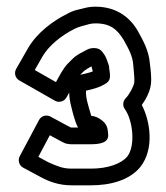

<svg xmlns="http://www.w3.org/2000/svg" viewBox="-20 -786 498 575"><path d="M187.3 -508.7C187.3 -494.1 190 -479.9 192.8 -469.1C195.4 -459.4 202.8 -423.9 213.7 -404H194C192.9 -404.3 191.8 -404.6 190.5 -404.8L130.9 -437C118.6 -443.6 103.3 -438.7 96.9 -426.7L38.9 -317.7C33.1 -306.8 36.6 -290.7 49.2 -284L103.2 -255C124.7 -243.4 155 -231 194 -231H252C309.8 -231 367.4 -245.5 400.6 -286.4C442.3 -339.7 430.5 -421.9 404.7 -471.7C417.3 -489.2 428.8 -510.7 431.8 -532.7C434.6 -553.7 430.7 -580.5 428.9 -595.4C425.8 -635.8 407 -667 394 -691C372 -731.2 330.9 -766 266 -766C255.2 -766 245.5 -764.9 234.5 -762.2C218 -757.4 202.4 -756.8 180.1 -744C137.8 -722.7 91.3 -688.2 64.4 -642.5L28.3 -579.4C21.5 -567.5 25.8 -552 37.6 -545.3L144.6 -484.3C155.4 -478.1 171.6 -481.2 178.7 -493.6C181.6 -498.6 184.5 -503.7 187.3 -508.7ZM220.2 -561.9 232.4 -574C238.8 -578.7 244.7 -582.3 253.7 -587.3C254.5 -584.8 257.1 -577.7 257.8 -572.1C249 -568.7 234.6 -564.9 220.2 -561.9ZM305 -592.8C301.3 -601.5 298.7 -618.6 282.7 -634.7C272.6 -644.7 252.2 -643.7 239.9 -636.9C226.4 -629.4 210 -622.3 198.3 -610.7L183.3 -595.7C168.7 -581 157.4 -557.6 147.6 -540.1L84.1 -576.3L107.6 -617.5C127.1 -650.6 165.5 -680.8 203.2 -699.6C215.9 -706 225.2 -707.6 247.5 -713.9C253.9 -715.4 259.3 -716 266 -716C312.1 -716 331.6 -696.7 350.4 -666.4C364.8 -640.1 377.2 -619.1 379.1 -591.3C380 -577.6 383.5 -549.1 382.2 -539.4C380.6 -527.5 367.3 -502.7 356.3 -491.7C347.5 -482.9 347 -468.6 353.8 -459.3C377.6 -426.5 386.6 -350.4 361.4 -317.6C343 -295.2 302.5 -281 252 -281H194C166.7 -281 149.7 -289.3 125.9 -299.5L94.8 -316.2L129.2 -381L168.5 -359.8C172.5 -357.8 178.7 -355.1 183.6 -355C190.5 -353.9 190.4 -354 194 -354H252C279.6 -354 308.2 -358.7 303.7 -386.1C303.1 -389.7 303.1 -389.7 303 -392.3C301.9 -410.1 293 -419.5 285.6 -425.3C275.1 -433.5 264.5 -438.4 253.3 -439C248.2 -454.7 242.8 -475.8 241.2 -481.9C238.6 -491.5 236.8 -506.9 237.6 -514.4C258.4 -519.5 278.5 -523.6 298.9 -537.2C314.2 -547.4 308.9 -565.2 307 -581.4V-583C307 -586.4 306.2 -590.1 305 -592.8Z"/></svg>

Font: Tape
Style: Regular
Weight: 500
Foundry: Cannot Into Space Fonts
Version: Version 0.97